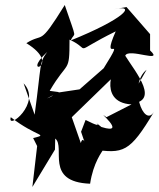

<svg xmlns="http://www.w3.org/2000/svg" viewBox="-20 -624 634 765"><path d="M128 -42 109 121 199 -28 200 -72C243 -38 155 101 339 108C364 -57 474 -74 348 -29C472 -11 496 -15 594 -179C553 -110 489 -286 564 -346L486 -210C628 -211 520 -336 479 -402C491 -435 636 -369 578 -423V-488L484 -596L433 -587C529 -608 473 -548 262 -463C278 -502 290 -452 238 -604C132 -433 156 -497 85 -452C235 -360 56 -313 168 -417C135 -372 146 -372 118 -167L74 -292C149 -214 6 -102 23 -157C128 -76 176 -90 112 -74ZM215 -257 178 -262C251 -387 257 -328 257 -466C352 -423 255 -407 441 -499C377 -353 491 -508 393 -352L297 -268L210 -255C134 -259 238 -258 167 -232ZM303 -99C333 -6 313 -97 302 -54L266 -157L437 -323C448 -395 358 -216 504 -208L404 -157C352 -196 496 -83 384 -118C326 -163 420 -96 321 -146Z"/></svg>

Font: Asimov Silicon
Style: Regular
Weight: 400
Designer: Google
Version: Version 2.000980; 2014